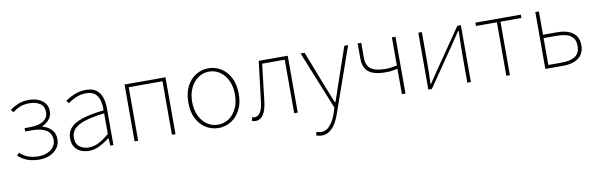

<svg xmlns="http://www.w3.org/2000/svg" viewBox="-48 -929 4946 1590"><g transform="rotate(-10 2425.0 -134.0)"><path d="M221 12Q171 12 126.5 -2.5Q82 -17 44 -52L62 -74Q98 -41 136.5 -28.5Q175 -16 220 -16Q259 -16 292 -30Q325 -44 344.5 -69.5Q364 -95 364 -129Q364 -183 321.5 -210.5Q279 -238 202 -238H144V-266H188Q265 -266 303.5 -293Q342 -320 342 -366Q342 -416 306.5 -439Q271 -462 220 -462Q171 -462 138.5 -448.5Q106 -435 76 -412L58 -434Q88 -457 126.5 -473.5Q165 -490 220 -490Q262 -490 297 -476Q332 -462 353 -435Q374 -408 374 -368Q374 -328 351 -300.5Q328 -273 292 -256V-252Q333 -242 364.5 -212Q396 -182 396 -128Q396 -87 373 -55.5Q350 -24 310.5 -6Q271 12 221 12Z M638 12Q601 12 569.5 -1.5Q538 -15 519 -43.5Q500 -72 500 -117Q500 -197 576 -238.5Q652 -280 814 -298Q815 -337 806.5 -375Q798 -413 772 -437.5Q746 -462 696 -462Q645 -462 604 -442.5Q563 -423 540 -406L524 -428Q539 -440 565 -454.5Q591 -469 625 -479.5Q659 -490 698 -490Q754 -490 786 -465Q818 -440 831 -399Q844 -358 844 -310V0H818L814 -64H812Q775 -34 730.5 -11Q686 12 638 12ZM640 -16Q684 -16 725 -37Q766 -58 814 -98V-272Q709 -260 647.5 -239.5Q586 -219 559 -189Q532 -159 532 -118Q532 -63 564.5 -39.5Q597 -16 640 -16Z M1022 0V-478H1366V0H1336V-450H1052V0Z M1728 12Q1671 12 1622.5 -17.5Q1574 -47 1545 -103Q1516 -159 1516 -238Q1516 -318 1545 -374.5Q1574 -431 1622.5 -460.5Q1671 -490 1728 -490Q1785 -490 1833 -460.5Q1881 -431 1910.5 -374.5Q1940 -318 1940 -238Q1940 -159 1910.5 -103Q1881 -47 1833 -17.5Q1785 12 1728 12ZM1728 -16Q1779 -16 1820 -44Q1861 -72 1884.5 -122Q1908 -172 1908 -238Q1908 -304 1884.5 -354.5Q1861 -405 1820 -433.5Q1779 -462 1728 -462Q1677 -462 1636.5 -433.5Q1596 -405 1572 -354.5Q1548 -304 1548 -238Q1548 -172 1572 -122Q1596 -72 1636.5 -44Q1677 -16 1728 -16Z M2040 8Q2030 8 2023 6.5Q2016 5 2008 2L2016 -28Q2021 -27 2025.5 -25.5Q2030 -24 2036 -24Q2066 -24 2084.5 -54Q2103 -84 2110 -146Q2120 -229 2130 -312Q2140 -395 2150 -478H2394V0H2364V-450H2174Q2165 -373 2156 -296Q2147 -219 2138 -142Q2129 -65 2104 -28.5Q2079 8 2040 8Z M2556 222Q2544 222 2531.5 219Q2519 216 2510 212L2520 184Q2528 187 2538.5 189.5Q2549 192 2558 192Q2603 192 2635 153Q2667 114 2686 56L2700 12L2502 -478H2536L2658 -164Q2670 -134 2684.5 -98Q2699 -62 2712 -30H2716Q2728 -62 2740 -98Q2752 -134 2762 -164L2870 -478H2902L2710 68Q2698 105 2677.5 140.5Q2657 176 2627 199Q2597 222 2556 222Z M3270 0V-214Q3240 -208 3221.5 -205Q3203 -202 3168 -202Q3105 -202 3063.5 -217.5Q3022 -233 3002 -266.5Q2982 -300 2982 -353V-478H3012V-353Q3012 -286 3051 -258Q3090 -230 3172 -230Q3199 -230 3221 -233Q3243 -236 3270 -242V-478H3300V0Z M3492 0V-478H3522V-224Q3522 -184 3521 -137Q3520 -90 3518 -42H3522Q3537 -65 3557 -94.5Q3577 -124 3592 -146L3820 -478H3850V0H3820V-254Q3820 -294 3821.5 -341Q3823 -388 3824 -436H3820Q3805 -414 3785 -384.5Q3765 -355 3750 -332L3522 0Z M4148 0V-450H3972V-478H4354V-450H4178V0Z M4476 0V-478H4506V-282H4626Q4682 -282 4722 -266Q4762 -250 4783 -219Q4804 -188 4804 -142Q4804 -96 4783 -64.5Q4762 -33 4722 -16.5Q4682 0 4626 0ZM4506 -28H4616Q4695 -28 4733.5 -55.5Q4772 -83 4772 -142Q4772 -201 4733.5 -227.5Q4695 -254 4616 -254H4506Z"/></g></svg>

Font: Source Sans 3
Style: Regular
Weight: 200
Designer: Paul D. Hunt
Foundry: Adobe
Version: Version 3.046;hotconv 1.0.118;makeotfexe 2.5.65603